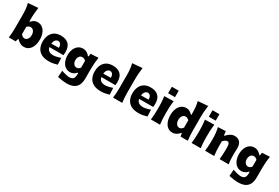

<svg xmlns="http://www.w3.org/2000/svg" viewBox="112 -2335 5892 4050"><g transform="rotate(30 3058.0 -310.0)"><path d="M417 15.6Q375 15.6 331.1 -5.1Q287.1 -25.9 249.5 -69.3H237.3L214.4 0H49.8Q57.6 -60.1 61.5 -116.9Q65.4 -173.8 65.4 -244.6V-560.5Q65.4 -629.4 58.8 -695.8Q52.2 -762.2 35.2 -830.6L277.8 -850.6Q269 -783.7 262.9 -711.4Q256.8 -639.2 256.8 -560.5V-510.7H272Q299.8 -543.9 336.4 -564Q373 -584 415 -584Q489.3 -584 539.6 -544.2Q589.8 -504.4 615.5 -436.8Q641.1 -369.1 641.1 -284.7Q641.1 -205.6 616.9 -137.2Q592.8 -68.8 543.2 -26.6Q493.7 15.6 417 15.6ZM342.3 -145.5Q394 -147.9 419.4 -189Q444.8 -230 444.8 -282.7Q444.8 -338.4 419.2 -377.9Q393.6 -417.5 341.8 -419.9Q319.3 -419.4 296.9 -408.4Q274.4 -397.5 256.8 -377.4V-201.2Q289.6 -149.9 342.3 -145.5Z M1029.8 15.6Q917.5 15.6 846.9 -22.9Q776.4 -61.5 743.4 -129.4Q710.4 -197.3 710.4 -285.2Q710.4 -372.6 741.2 -439.9Q772 -507.3 833.7 -545.7Q895.5 -584 988.8 -584Q1107.9 -584 1174.1 -522Q1240.2 -460 1240.2 -330.1Q1240.2 -306.2 1238.5 -288.1Q1236.8 -270 1234.4 -252H893.6Q900.9 -198.7 939.9 -169.7Q979 -140.6 1054.2 -140.6Q1073.7 -140.6 1102.8 -146.2Q1131.8 -151.9 1164.1 -160.9Q1196.3 -169.9 1224.1 -180.2L1231.4 -18.1Q1195.8 -8.8 1146 3.4Q1096.2 15.6 1029.8 15.6ZM1073.7 -337.9Q1074.7 -394.5 1052 -425.3Q1029.3 -456.1 990.7 -458Q950.7 -455.6 923.8 -423.6Q897 -391.6 892.1 -334.5Z M1582.5 231Q1546.4 231 1505.1 225.8Q1463.9 220.7 1427 213.9Q1390.1 207 1366.2 202.1L1377.4 44.9Q1411.1 58.1 1449.5 68.4Q1487.8 78.6 1519 84.5Q1550.3 90.3 1563.5 90.3Q1637.2 90.3 1665 57.1Q1692.9 23.9 1692.9 -45.4V-83.5H1681.2Q1647.5 -44.9 1609.1 -27.1Q1570.8 -9.3 1533.2 -9.3Q1476.1 -9.3 1433.8 -33.2Q1391.6 -57.1 1364 -97.9Q1336.4 -138.7 1322.8 -189.9Q1309.1 -241.2 1309.1 -295.9Q1309.1 -373 1334 -437.5Q1358.9 -502 1408.7 -541Q1458.5 -580.1 1532.2 -580.1Q1578.6 -580.1 1619.6 -556.9Q1660.6 -533.7 1692.4 -493.7H1707.5L1715.8 -564L1903.8 -573.2Q1880.9 -431.2 1880.9 -299.3V-56.6Q1880.9 28.8 1853.8 93.5Q1826.7 158.2 1761.7 194.6Q1696.8 231 1582.5 231ZM1606 -161.6Q1659.2 -164.6 1689.5 -212.4V-375.5Q1653.8 -415 1606.4 -416.5Q1555.7 -414.6 1530 -377.4Q1504.4 -340.3 1504.4 -288.6Q1504.4 -239.7 1529.5 -201.9Q1554.7 -164.1 1606 -161.6Z M2295.4 15.6Q2183.1 15.6 2112.5 -22.9Q2042 -61.5 2009 -129.4Q1976.1 -197.3 1976.1 -285.2Q1976.1 -372.6 2006.8 -439.9Q2037.6 -507.3 2099.4 -545.7Q2161.1 -584 2254.4 -584Q2373.5 -584 2439.7 -522Q2505.9 -460 2505.9 -330.1Q2505.9 -306.2 2504.2 -288.1Q2502.4 -270 2500 -252H2159.2Q2166.5 -198.7 2205.6 -169.7Q2244.6 -140.6 2319.8 -140.6Q2339.4 -140.6 2368.4 -146.2Q2397.5 -151.9 2429.7 -160.9Q2461.9 -169.9 2489.7 -180.2L2497.1 -18.1Q2461.4 -8.8 2411.6 3.4Q2361.8 15.6 2295.4 15.6ZM2339.4 -337.9Q2340.3 -394.5 2317.6 -425.3Q2294.9 -456.1 2256.3 -458Q2216.3 -455.6 2189.5 -423.6Q2162.6 -391.6 2157.7 -334.5Z M2588.9 0Q2596.7 -60.1 2600.6 -116.9Q2604.5 -173.8 2604.5 -244.6V-560.5Q2604.5 -629.4 2597.9 -695.8Q2591.3 -762.2 2574.2 -830.6L2816.9 -850.6Q2808.1 -783.7 2802 -711.4Q2795.9 -639.2 2795.9 -560.5V-244.6Q2795.9 -173.8 2799.8 -116.9Q2803.7 -60.1 2812 0Z M3215.3 15.6Q3103 15.6 3032.5 -22.9Q2961.9 -61.5 2929 -129.4Q2896 -197.3 2896 -285.2Q2896 -372.6 2926.8 -439.9Q2957.5 -507.3 3019.3 -545.7Q3081.1 -584 3174.3 -584Q3293.5 -584 3359.6 -522Q3425.8 -460 3425.8 -330.1Q3425.8 -306.2 3424.1 -288.1Q3422.4 -270 3419.9 -252H3079.1Q3086.4 -198.7 3125.5 -169.7Q3164.6 -140.6 3239.7 -140.6Q3259.3 -140.6 3288.3 -146.2Q3317.4 -151.9 3349.6 -160.9Q3381.8 -169.9 3409.7 -180.2L3417 -18.1Q3381.3 -8.8 3331.5 3.4Q3281.7 15.6 3215.3 15.6ZM3259.3 -337.9Q3260.3 -394.5 3237.5 -425.3Q3214.8 -456.1 3176.3 -458Q3136.2 -455.6 3109.4 -423.6Q3082.5 -391.6 3077.6 -334.5Z M3548.3 -818.7H3715.9V-661.4H3548.3ZM3510.3 0Q3517.6 -60.1 3521.7 -116.9Q3525.9 -173.8 3525.9 -244.6V-300.8Q3525.9 -358.9 3523.7 -403.8Q3521.5 -448.7 3517.6 -488Q3513.7 -527.3 3508.3 -567.4L3734.4 -572.8Q3729 -532.2 3725.1 -492.2Q3721.2 -452.1 3719.2 -406Q3717.3 -359.9 3717.3 -300.8V-244.6Q3717.3 -173.8 3720.9 -116.9Q3724.6 -60.1 3732.9 0Z M4043 15.6Q3966.3 15.6 3916.7 -26.6Q3867.2 -68.8 3843.3 -137.2Q3819.3 -205.6 3819.3 -284.7Q3819.3 -369.1 3844.7 -436.8Q3870.1 -504.4 3920.4 -544.2Q3970.7 -584 4044.9 -584Q4086.9 -584 4123.3 -564Q4159.7 -543.9 4188 -510.7H4202.6V-560.5Q4202.6 -629.4 4196 -695.8Q4189.5 -762.2 4172.4 -830.6L4415 -850.6Q4406.2 -783.7 4400.1 -711.4Q4394 -639.2 4394 -560.5V-244.6Q4394 -173.8 4397.9 -116.9Q4401.9 -60.1 4410.2 0H4232.9L4220.7 -74.2H4207.5Q4169.9 -29.8 4127.4 -7.1Q4085 15.6 4043 15.6ZM4117.7 -145.5Q4169.9 -149.9 4202.6 -201.2V-377.4Q4185.5 -397.5 4163.1 -408.4Q4140.6 -419.4 4118.2 -419.9Q4066.4 -417.5 4040.5 -377.9Q4014.6 -338.4 4014.6 -282.7Q4014.6 -230 4040.3 -189Q4065.9 -147.9 4117.7 -145.5Z M4539.5 -818.7H4707.1V-661.4H4539.5ZM4501.5 0Q4508.8 -60.1 4512.9 -116.9Q4517.1 -173.8 4517.1 -244.6V-300.8Q4517.1 -358.9 4514.9 -403.8Q4512.7 -448.7 4508.8 -488Q4504.9 -527.3 4499.5 -567.4L4725.6 -572.8Q4720.2 -532.2 4716.3 -492.2Q4712.4 -452.1 4710.4 -406Q4708.5 -359.9 4708.5 -300.8V-244.6Q4708.5 -173.8 4712.2 -116.9Q4715.8 -60.1 4724.1 0Z M4830.1 0Q4837.4 -60.1 4841.6 -116.9Q4845.7 -173.8 4845.7 -244.6V-300.8Q4845.7 -366.2 4838.9 -432.4Q4832 -498.5 4814.5 -567.4L5002.4 -577.1L5013.7 -479.5H5029.3Q5064.5 -522.5 5115 -553.2Q5165.5 -584 5216.3 -584Q5301.8 -584 5347.4 -533.7Q5393.1 -483.4 5393.1 -382.3Q5393.1 -345.2 5390.9 -310.1Q5388.7 -274.9 5388.7 -244.6Q5388.7 -173.8 5391.8 -116.9Q5395 -60.1 5404.8 0H5184.1Q5190.4 -60.1 5193.8 -115.7Q5197.3 -171.4 5197.3 -233.9V-297.9Q5197.3 -354.5 5183.1 -382.3Q5168.9 -410.2 5132.3 -410.2Q5113.3 -410.2 5084.5 -391.1Q5055.7 -372.1 5036.6 -347.7V-233.9Q5036.6 -171.4 5040.5 -115.7Q5044.4 -60.1 5052.7 0Z M5757.3 231Q5721.2 231 5679.9 225.8Q5638.7 220.7 5601.8 213.9Q5564.9 207 5541 202.1L5552.2 44.9Q5585.9 58.1 5624.3 68.4Q5662.6 78.6 5693.8 84.5Q5725.1 90.3 5738.3 90.3Q5812 90.3 5839.8 57.1Q5867.7 23.9 5867.7 -45.4V-83.5H5856Q5822.3 -44.9 5783.9 -27.1Q5745.6 -9.3 5708 -9.3Q5650.9 -9.3 5608.6 -33.2Q5566.4 -57.1 5538.8 -97.9Q5511.2 -138.7 5497.6 -189.9Q5483.9 -241.2 5483.9 -295.9Q5483.9 -373 5508.8 -437.5Q5533.7 -502 5583.5 -541Q5633.3 -580.1 5707 -580.1Q5753.4 -580.1 5794.4 -556.9Q5835.4 -533.7 5867.2 -493.7H5882.3L5890.6 -564L6078.6 -573.2Q6055.7 -431.2 6055.7 -299.3V-56.6Q6055.7 28.8 6028.6 93.5Q6001.5 158.2 5936.5 194.6Q5871.6 231 5757.3 231ZM5780.8 -161.6Q5834 -164.6 5864.3 -212.4V-375.5Q5828.6 -415 5781.2 -416.5Q5730.5 -414.6 5704.8 -377.4Q5679.2 -340.3 5679.2 -288.6Q5679.2 -239.7 5704.3 -201.9Q5729.5 -164.1 5780.8 -161.6Z"/></g></svg>

Font: Pinar-DS3-FD ExtraBold
Style: Regular
Weight: 800
Designer: Amin Abedi
Version: Version 3.000